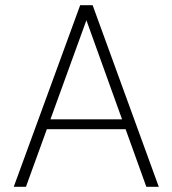

<svg xmlns="http://www.w3.org/2000/svg" viewBox="-20 -720 664 740"><path d="M33 0 289 -700H337L592 0H544L313 -642L80 0ZM142 -222 157 -260H469L484 -222Z"/></svg>

Font: DM Sans 16pt ExtraLight
Style: Regular
Weight: 250
Version: Version 4.004;gftools[0.9.30]